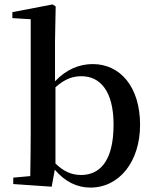

<svg xmlns="http://www.w3.org/2000/svg" viewBox="-20 -833 698 869"><path d="M389 16C522 16 614 -104 614 -268C614 -441 523 -543 400 -543C339 -543 280 -519 229 -465V-647L232 -804L218 -813L36 -778V-751L119 -746V-232C119 -177 118 -93 117 -36L40 -29V0L214 12L228 -65C275 -9 331 16 389 16ZM231 -438C277 -479 313 -488 349 -488C433 -488 494 -421 494 -269C494 -95 425 -41 347 -41C305 -41 269 -56 231 -93Z"/></svg>

Font: Noto Serif SC SemiBold
Style: Regular
Weight: 600
Designer: Ryoko NISHIZUKA 西塚涼子 (kana & ideographs); Frank Grießhammer (Latin, Greek & Cyrillic); Wenlong ZHANG 张文龙 (bopomofo); San
Foundry: Adobe
Version: Version 2.001;hotconv 1.1.0;makeotfexe 2.6.0